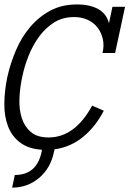

<svg xmlns="http://www.w3.org/2000/svg" viewBox="-24 -668 590 869"><path d="M445.8 -167Q408.2 -94.2 351.6 -48.1Q294.9 -2 223.1 7.8L220.2 20Q205.1 91.8 155.8 134.8Q103 181.2 30.8 181.2L43 124Q142.1 124 164.1 20L166 9.8Q105 5.9 67.4 -22.5Q29.8 -50.8 12.5 -95.9Q-4.9 -141.1 -4.4 -198.5Q-3.9 -255.9 8.8 -317.9Q22.9 -381.8 48.6 -441.4Q74.2 -501 113.5 -546.9Q152.8 -592.8 204.8 -620.4Q256.8 -647.9 324.2 -647.9Q382.8 -647.9 420.4 -627Q458 -606 469.2 -563L484.9 -637.2H542L497.1 -428.2H439.9Q448.2 -461.9 441.2 -491.9Q434.1 -522 417 -543.9Q399.9 -565.9 372.6 -578.4Q345.2 -590.8 312 -590.8Q259.8 -590.8 220.9 -566.4Q182.1 -542 153.1 -502.4Q124 -462.9 105 -414.6Q85.9 -366.2 76.2 -317.9Q65.9 -270 64 -221.4Q62 -172.9 74.5 -134Q86.9 -95.2 115.5 -70.6Q144 -45.9 195.8 -45.9Q314.9 -45.9 393.1 -189.9Z"/></svg>

Font: Anonymous Pro
Style: Italic
Weight: 400
Italic angle: -12°
Monospace: yes
Designer: Mark Simonson
Version: Version 1.003